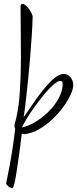

<svg xmlns="http://www.w3.org/2000/svg" viewBox="-20 -723 401 999"><path d="M45 256Q35 256 23.5 246.5Q12 237 12 231Q20 194 29 145.5Q38 97 46 44.5Q54 -8 59 -54Q55 -61 55 -68Q55 -72 56 -75Q77 -149 83 -240.5Q89 -332 89 -428Q89 -494 88 -560Q87 -626 87 -687Q87 -703 97 -703Q105 -703 116 -693Q127 -683 136.5 -668Q146 -653 150 -639Q149 -592 145 -534Q141 -476 136 -415Q131 -354 125 -296Q119 -238 113.5 -190.5Q108 -143 103 -114Q113 -126 130.5 -152.5Q148 -179 170.5 -210.5Q193 -242 217.5 -271Q242 -300 266 -319Q290 -338 311 -338Q334 -338 347.5 -320.5Q361 -303 361 -280Q361 -260 347 -229.5Q333 -199 308.5 -165.5Q284 -132 251.5 -101.5Q219 -71 182 -50Q145 -29 107 -25Q99 -25 93 -28Q91 -7 86.5 28Q82 63 76.5 102Q71 141 65.5 176Q60 211 54.5 233.5Q49 256 45 256ZM94 -60Q126 -66 163 -88Q200 -110 232.5 -142Q265 -174 285.5 -212Q306 -250 306 -287Q306 -302 294 -302Q280 -302 258 -282.5Q236 -263 210.5 -232.5Q185 -202 161 -168.5Q137 -135 119 -105.5Q101 -76 94 -60Z"/></svg>

Font: Comforter
Style: Regular
Weight: 400
Designer: Robert E. Leuschke
Foundry: Robert E. Leuschke
Version: Version 1.013; ttfautohint (v1.8.3)